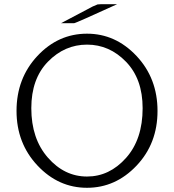

<svg xmlns="http://www.w3.org/2000/svg" viewBox="-20 -870 823 907"><path d="M58.1 -346.2Q58.1 -500 156.5 -605.5Q254.9 -710.9 391.1 -710.9Q525.9 -710.9 625 -605.5Q724.1 -500 724.1 -345.9Q724.1 -191.9 625 -87.4Q525.9 17.1 390.9 17.1Q255.9 17.1 157 -88.1Q58.1 -193.4 58.1 -346.2ZM127.9 -358.9Q127.9 -214.8 206.1 -125.5Q284.2 -36.1 391.1 -36.1Q497.1 -36.1 575.4 -124Q653.8 -211.9 653.8 -358.9Q653.8 -497.1 575.4 -578.1Q497.1 -659.2 391.1 -659.2Q285.2 -659.2 206.5 -578.6Q127.9 -498 127.9 -358.9ZM268.1 -760.3 418 -839.4 440.9 -849.1 456.1 -850.1H533.2Q338.4 -761.2 330.1 -760.3Z"/></svg>

Font: CMU Bright
Style: Roman
Weight: 500
Version: Version 0.7.0